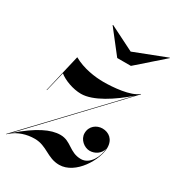

<svg xmlns="http://www.w3.org/2000/svg" viewBox="-218 -787 824 900"><g transform="rotate(30 194.0 -337.0)"><path d="M263.5 -617.5 130 -684.5 128 -683 224 -560H298L438 -683L436.5 -684.5ZM-39.5 2.5 -39 2C-7.5 -25 35 -39 79 -39C145 -39 173.5 10 238 10C326.5 10 394.5 -107.5 394.5 -172.5C394.5 -217.5 364.5 -239.5 330 -239.5C299 -239.5 267.5 -217.5 267.5 -178.5C267.5 -144.5 300 -118.5 329 -118.5C357 -118.5 385 -136 392 -165.5C389.5 -123 361.5 -64.5 313 -64.5C250.5 -64.5 233 -115 174.5 -115C123 -115 59 -84.5 -30 -7.5L406 -468.5L404 -469.5C368.5 -437.5 272.5 -430.5 224.5 -430.5C178.5 -430.5 113.5 -439 60 -469.5L12 -265H14L39.5 -370.5C65.5 -349 116.5 -329.5 160.5 -329.5C226 -329.5 314.5 -387.5 384 -448.5L-49.5 9L-47 7L-49 9L-48 10C-45.5 7.5 -43 5 -40.5 3Z"/></g></svg>

Font: Bodoni* 96pt Medium
Style: Italic
Weight: 500
Italic angle: -13°
Version: Version 2.3